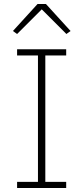

<svg xmlns="http://www.w3.org/2000/svg" viewBox="-20 -946 419 966"><path d="M66 0V-31H171V-667H66V-698H313V-667H208V-31H313V0ZM211 -926 335 -790 314 -775 190 -899 66 -775 45 -790 169 -926Z"/></svg>

Font: IBM Plex Sans Thai ExtLt
Style: Regular
Weight: 200
Designer: Mike Abbink, Paul van der Laan, Pieter van Rosmalen, Ben Mitchell, Mark Frömberg
Foundry: Bold Monday
Version: Version 1.2